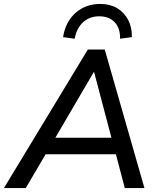

<svg xmlns="http://www.w3.org/2000/svg" viewBox="-48 -957 804 977"><path d="M-28 0 399 -705H485L687 0H587L536 -194L571 -172H151L196 -192L83 0ZM429 -590 223 -238 200 -256H549L524 -237L431 -590ZM332 -760 273 -768Q285 -846 336.5 -891.5Q388 -937 462 -937Q511 -937 547 -916Q583 -895 603.5 -857Q624 -819 623 -768L563 -760Q564 -814 535.5 -844Q507 -874 457 -874Q408 -874 375 -844Q342 -814 332 -760Z"/></svg>

Font: Nunito Sans 12pt SemiBold
Style: Italic
Weight: 600
Italic angle: -9°
Designer: Vernon Adams
Foundry: Vernon Adams
Version: Version 3.101;gftools[0.9.27]